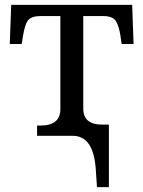

<svg xmlns="http://www.w3.org/2000/svg" viewBox="-20 -556 587 786"><path d="M521 -536.1 526.9 -376H478L473.1 -409.2Q467.3 -449.7 454.3 -470Q441.4 -490.2 402.8 -490.2H320.8V-111.8Q320.8 -45.9 397.9 -45.9H425.8V210H377L372.1 137.2Q362.8 0 277.8 0H131.8V-42H145Q227.1 -42 227.1 -108.9V-490.2H144Q111.8 -490.2 97.2 -475.3Q82.5 -460.4 74.2 -409.2L68.8 -376H20L25.9 -536.1Z"/></svg>

Font: Noto Serif
Style: Regular
Weight: 400
Designer: Monotype Design team
Foundry: Monotype Imaging Inc.
Version: Version 1.02